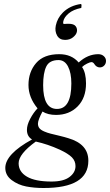

<svg xmlns="http://www.w3.org/2000/svg" viewBox="-20 -713 556 971"><path d="M161.1 2.9Q74.2 65.9 74.2 112.8Q74.2 155.8 116.2 180.4Q158.2 205.1 240.2 205.1Q301.3 205.1 331.5 182.1Q361.8 159.2 361.8 127Q361.8 101.1 343.5 82.5Q325.2 64 282.2 43.9Q221.2 16.1 161.1 2.9ZM415 -291Q415 -217.8 372.6 -174.8Q330.1 -131.8 263.2 -131.8Q222.2 -131.8 194.8 -148.9Q171.9 -106 171.9 -87.9Q171.9 -73.7 179.4 -64.5Q187 -55.2 203.6 -48.1Q220.2 -41 236.1 -37.1Q252 -33.2 279.5 -26.6Q307.1 -20 325.2 -14.2Q427.2 15.6 426.8 100.1Q426.8 238.3 199.2 237.8Q153.3 237.8 112.5 230Q71.8 222.2 39.3 198Q6.8 173.8 6.8 136.2Q6.8 66.4 142.1 -7.8Q116.2 -22.9 116.2 -56.2Q116.2 -81.1 132.6 -112.1Q148.9 -143.1 169.9 -165Q124 -220.2 124 -283.2Q124 -349.1 162.6 -394Q201.2 -439 279.8 -439Q341.8 -439 377.9 -397Q423.8 -439 477.1 -439Q494.1 -439 505.1 -429Q516.1 -418.9 516.1 -405Q516.1 -391.1 507.1 -381.6Q498 -372.1 484.9 -372.1Q467.8 -372.1 457 -389.2Q451.2 -398.9 441.9 -398.9Q436 -398.9 420.4 -391.4Q404.8 -383.8 395 -374Q415 -345.2 415 -291ZM340.8 -291Q340.8 -344.2 324 -376.7Q307.1 -409.2 275.9 -409.2Q230 -409.2 214.1 -376.7Q198.2 -344.2 198.2 -282.2Q198.2 -162.1 268.1 -162.1Q340.8 -162.1 340.8 -291ZM309.1 -511.2Q281.2 -511.2 268.8 -533.2Q256.3 -555.2 262.2 -584Q270 -621.6 298.3 -649.9Q334.5 -685.5 390.1 -692.9Q394 -688 391.1 -672.9Q350.1 -664.6 327.4 -645.3Q304.7 -626 300.3 -606Q299.3 -601.1 299.3 -598.1Q299.3 -595.2 300 -593.8Q300.8 -592.3 303.2 -592Q305.7 -591.8 308.1 -592Q310.5 -592.3 316.2 -592.5Q321.8 -592.8 326.7 -592.8Q353.5 -592.8 362.8 -580.3Q372.1 -567.9 368.7 -551.8Q365.7 -537.6 349.4 -524.4Q333 -511.2 309.1 -511.2Z"/></svg>

Font: Linux Libertine
Style: Italic
Weight: 400
Italic angle: -12°
Designer: Philipp H. Poll
Foundry: Philipp H. Poll
Version: Version 5.1.6 ; ttfautohint (v0.9)